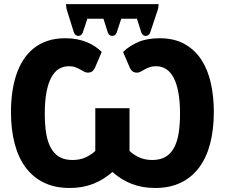

<svg xmlns="http://www.w3.org/2000/svg" viewBox="-20 -926 1117 954"><path d="M591.5 -668Q622 -697.5 666.2 -716.8Q710.5 -736 772.5 -736Q846 -736 897.2 -707.2Q948.5 -678.5 980.8 -628.8Q1013 -579 1027.8 -512.2Q1042.5 -445.5 1042.5 -370Q1042.5 -283.5 1024.5 -213.8Q1006.5 -144 970.2 -94.8Q934 -45.5 879.2 -18.8Q824.5 8 751 8Q687 8 634.8 -12.2Q582.5 -32.5 538.5 -71.5Q494.5 -32.5 442.2 -12.2Q390 8 326 8Q252.5 8 197.8 -18.8Q143 -45.5 106.8 -94.8Q70.5 -144 52.5 -213.8Q34.5 -283.5 34.5 -370Q34.5 -420.5 41 -467.2Q47.5 -514 61 -554.5Q74.5 -595 96 -628.5Q117.5 -662 147.5 -686Q177.5 -710 216.5 -723Q255.5 -736 304.5 -736Q335.5 -736 361.8 -731Q388 -726 410.5 -717Q433 -708 451.5 -695.5Q470 -683 485.5 -668L450.5 -586Q442 -573 434.5 -569Q427 -565 416.5 -565Q407 -565 398 -570Q389 -575 378.2 -581Q367.5 -587 354 -592Q340.5 -597 322 -597Q294.5 -597 272.2 -583.2Q250 -569.5 234.5 -540.5Q219 -511.5 210.8 -467Q202.5 -422.5 202.5 -360.5Q202.5 -305.5 209.5 -263Q216.5 -220.5 232.8 -191Q249 -161.5 275.2 -146.2Q301.5 -131 340.5 -131Q373.5 -131 401.2 -142.2Q429 -153.5 453.5 -176V-388.5H623.5V-176Q648 -153.5 675.8 -142.2Q703.5 -131 736.5 -131Q775.5 -131 801.8 -146.2Q828 -161.5 844.2 -191Q860.5 -220.5 867.5 -263Q874.5 -305.5 874.5 -360.5Q874.5 -422.5 866.2 -467Q858 -511.5 842.5 -540.5Q827 -569.5 804.8 -583.2Q782.5 -597 755 -597Q736.5 -597 723 -592Q709.5 -587 698.8 -581Q688 -575 679 -570Q670 -565 660.5 -565Q650 -565 642.5 -569Q635 -573 626.5 -586ZM768 -905.5Q768 -897 767 -891.5Q766 -886 764.5 -879L726.5 -765Q723.5 -756 717.2 -751.8Q711 -747.5 704 -747.5Q697 -747.5 691 -752Q685 -756.5 682 -765L660.5 -833H582.5L560 -765Q557 -756 550.8 -751.8Q544.5 -747.5 537.5 -747.5Q530.5 -747.5 524.5 -752Q518.5 -756.5 515.5 -765L494 -833H414L391.5 -765Q388.5 -756 382.2 -751.8Q376 -747.5 369 -747.5Q362 -747.5 356 -752Q350 -756.5 347 -765L311.5 -878.5Q310.5 -884 309.2 -890.5Q308 -897 308 -905.5Z"/></svg>

Font: Lato
Style: Regular
Weight: 900
Designer: Lukasz Dziedzic with Adam Twardoch and Botio Nikoltchev
Foundry: tyPoland Lukasz Dziedzic
Version: Version 2.010; 2014-09-01; http://www.latofonts.com/; ttfaut